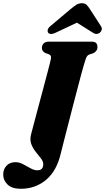

<svg xmlns="http://www.w3.org/2000/svg" viewBox="-113 -959 653 1194"><path d="M407.5 -551.5Q402.5 -536 392.5 -498Q382.5 -460 368.8 -408Q355 -356 340 -298Q325 -240 310.5 -183.5Q296 -127 284 -80.2Q272 -33.5 265 -5Q240 103.5 173.8 159.2Q107.5 215 16 215Q-38 215 -65.5 189Q-93 163 -93 125.5Q-93 94 -72.8 71.8Q-52.5 49.5 -16.5 49.5Q6.5 49.5 30.2 62Q54 74.5 76.5 87.2Q99 100 119 100Q156 100 156 62Q156 44.5 141.5 26Q127 7.5 109.5 -14.2Q92 -36 81.8 -62.5Q71.5 -89 80 -122.5Q85.5 -144 97.5 -189.2Q109.5 -234.5 124.5 -290.8Q139.5 -347 154.5 -403Q169.5 -459 181.2 -503.5Q193 -548 198 -568.5Q205.5 -597 204 -606.8Q202.5 -616.5 189.5 -622L168.5 -629.5Q147.5 -640.5 147.5 -660.5Q147.5 -678 158.5 -689Q169.5 -700 191 -700H456Q478 -700 485.5 -690.5Q493 -681 493 -666.5Q493 -652 485 -642.2Q477 -632.5 466 -627.5L443.5 -620.5Q435 -617 430 -611.5Q425 -606 420.2 -592.5Q415.5 -579 407.5 -551.5ZM237 -757.5Q201.5 -739 187 -755Q181.5 -762 184 -773.8Q186.5 -785.5 202 -798L326 -902.5Q346 -919 361.2 -929Q376.5 -939 396 -939Q415.5 -939 425.5 -929Q435.5 -919 446 -902.5L515 -796Q523 -783.5 519 -772.2Q515 -761 507 -755Q485.5 -740 461.5 -757.5L365.5 -818Z"/></svg>

Font: Fraunces 72pt S050 Black
Style: Italic
Weight: 900
Italic angle: -16°
Version: Version 1.000; ttfautohint (v1.8.3)